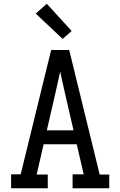

<svg xmlns="http://www.w3.org/2000/svg" viewBox="-20 -1001 640 1021"><path d="M234 0H39V-74H90L252 -735H348L510 -73H561V0H366V-74H425L388 -234H212L175 -73H234ZM229 -308H371L329 -490Q322 -522 314.5 -554.5Q307 -587 300 -620Q293 -587 285.5 -554.5Q278 -522 271 -490ZM313 -794 170 -929 229 -981 361 -836Z"/></svg>

Font: Iosevka Etoile
Style: Regular
Weight: 400
Designer: Belleve Invis
Foundry: Belleve Invis
Version: Version 33.2.4